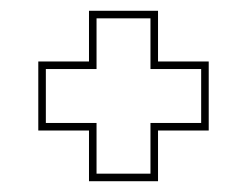

<svg xmlns="http://www.w3.org/2000/svg" viewBox="-20 -480 458 356"><path d="M145 -144V-238H51V-366H145V-460H273V-366H367V-238H273V-144ZM159 -158H259V-252H353V-352H259V-446H159V-352H65V-252H159Z"/></svg>

Font: Tourney Thin Thin
Style: Regular
Weight: 250
Version: Version 1.015